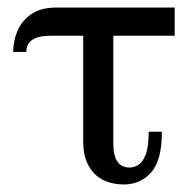

<svg xmlns="http://www.w3.org/2000/svg" viewBox="-20 -480 499 510"><path d="M444 -385H114Q50 -385 50 -342H15Q15 -370 26 -397Q37 -424 62.5 -442Q88 -460 130 -460H444ZM281 -394V-99Q281 -66 292 -50.5Q303 -35 324 -35Q336 -35 347.5 -42Q359 -49 367 -69.5Q375 -90 375 -130H410Q410 -54 381.5 -22Q353 10 309 10Q288 10 268.5 4Q249 -2 234 -15.5Q219 -29 210 -51Q201 -73 201 -105V-394Z"/></svg>

Font: Brygada 1918
Style: Regular
Weight: 400
Designer: Mateusz Machalski | Borys Kosmynka | Przemek Hoffer
Foundry: NIEPODLEGLA 2018
Version: Version 3.006